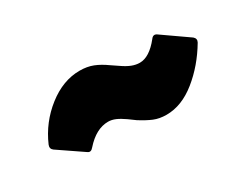

<svg xmlns="http://www.w3.org/2000/svg" viewBox="-45 -526 575 470"><g transform="rotate(-30 242.5 -291.0)"><path d="M254 -216Q249 -220 235.5 -229.5Q222 -239 211.5 -243.5Q201 -248 191 -248Q157 -248 126 -213Q118 -203 110 -209L41 -256Q33 -262 37 -272Q59 -323 102.5 -357Q146 -391 193 -391Q214 -391 230.5 -384.5Q247 -378 265 -365Q270 -362 283.5 -352.5Q297 -343 308.5 -338.5Q320 -334 331 -334Q358 -334 386 -369Q393 -379 402 -373L475 -322Q483 -315 478 -306Q449 -257 408 -224Q367 -191 324 -191Q304 -191 288.5 -197.5Q273 -204 254 -216Z"/></g></svg>

Font: Barlow Condensed ExtraBold
Style: Italic
Weight: 800
Width: 3
Italic angle: -7°
Designer: Jeremy Tribby
Foundry: Tribby Type
Version: Version 1.408